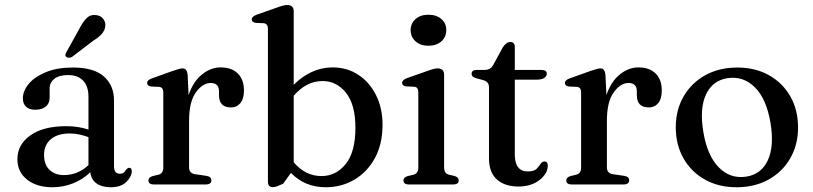

<svg xmlns="http://www.w3.org/2000/svg" viewBox="-20 -758 3341 789"><path d="M51.5 -104Q51.5 -163.5 104.5 -201.5Q157.5 -239.5 252 -239.5Q278.5 -239.5 301.5 -235.8Q324.5 -232 343.5 -225.5V-360.5Q343.5 -403.5 321.8 -426.5Q300 -449.5 260 -449.5Q222 -449.5 203 -433.8Q184 -418 184 -396.5V-357Q184 -333 168 -320Q152 -307 124.5 -307Q100 -307 87 -319.5Q74 -332 74 -353.5Q74 -384.5 98.2 -413.5Q122.5 -442.5 168.5 -461.5Q214.5 -480.5 280 -480.5Q365.5 -480.5 407 -443.8Q448.5 -407 448.5 -345.5V-75Q448.5 -44 472 -44Q484.5 -44 489.8 -49.8Q495 -55.5 499 -61Q505 -68.5 511 -68.5Q521.5 -68.5 521.5 -54.5Q521.5 -33 499.5 -10.8Q477.5 11.5 435 11.5Q399 11.5 376.8 -4.2Q354.5 -20 351 -50.5Q321 -20.5 280 -4.5Q239 11.5 195 11.5Q131.5 11.5 91.5 -19.8Q51.5 -51 51.5 -104ZM161 -121.5Q161 -81 183.8 -59.8Q206.5 -38.5 242 -38.5Q300 -38.5 343.5 -79.5V-194.5Q326 -201 307 -205.2Q288 -209.5 266.5 -209.5Q217 -209.5 189 -186Q161 -162.5 161 -121.5ZM306.5 -640.5Q320.5 -668 336 -683.5Q351.5 -699 374.5 -696Q394.5 -694 404.8 -679.8Q415 -665.5 412.5 -649Q410 -631.5 397.5 -617.8Q385 -604 363 -590.5L275 -523.5Q269.5 -521 263 -520.8Q256.5 -520.5 252.5 -524Q247.5 -528.5 248.8 -534Q250 -539.5 253.5 -545Z M751 -450.5 755 -367.5Q774 -423 810 -452Q846 -481 886.5 -481Q932 -481 957.2 -456Q982.5 -431 982.5 -386.5Q982.5 -352 967.8 -334.2Q953 -316.5 929.5 -316.5Q880 -316.5 880 -366.5V-383.5Q879.5 -417 845.5 -417Q813 -417 785 -378.5Q757 -340 757 -261.5V-70Q757 -45.5 782.5 -42L827.5 -35.5Q848.5 -32.5 848.5 -17Q848.5 0 825 0H612.5Q590 0 590 -17Q590 -29 607.5 -34.5L631 -40Q651 -45 651 -69.5V-378Q651 -399 634.5 -401L601 -402.5Q584.5 -405 584.5 -417Q584.5 -429 604.5 -436L685.5 -465Q705.5 -472 715.2 -474.5Q725 -477 730.5 -477Q748.5 -477 751 -450.5Z M1187 -711V-409.5Q1220.5 -443.5 1261 -462.2Q1301.5 -481 1346.5 -481Q1406 -481 1452.2 -450.8Q1498.5 -420.5 1525.2 -367.2Q1552 -314 1552 -245.5Q1552 -166.5 1520.8 -108.8Q1489.5 -51 1436.5 -19.8Q1383.5 11.5 1318.5 11.5Q1233 11.5 1175.5 -47.5L1143.5 -3Q1126 5 1117.8 8Q1109.5 11 1101.5 11Q1081 11 1081 -11V-639.5Q1081 -660.5 1064.5 -662.5L1031 -664Q1014.5 -666.5 1014.5 -678.5Q1014.5 -690 1034.5 -697.5L1117 -726.5Q1146.5 -737.5 1160 -737.5Q1187 -737.5 1187 -711ZM1305 -425Q1239 -425 1187 -364.5V-91Q1235 -34.5 1301 -34.5Q1360.5 -34.5 1400.5 -83.8Q1440.5 -133 1440.5 -233Q1440.5 -328 1402 -376.5Q1363.5 -425 1305 -425Z M1740.5 -570Q1708 -570 1687.8 -588Q1667.5 -606 1667.5 -634Q1667.5 -662 1687.8 -679.8Q1708 -697.5 1740.5 -697.5Q1773.5 -697.5 1793.8 -679.8Q1814 -662 1814 -634Q1814 -606 1793.8 -588Q1773.5 -570 1740.5 -570ZM1805 -450.5V-70Q1805 -45 1825 -40L1847.5 -35Q1865 -29.5 1865 -17Q1865 0 1842 0H1660.5Q1638 0 1638 -17Q1638 -29 1655.5 -34.5L1679 -40Q1699 -45 1699 -69.5V-379Q1699 -400 1682.5 -401.5L1649 -403Q1632.5 -405.5 1632.5 -417.5Q1632.5 -429.5 1652.5 -437L1735 -466Q1764.5 -477 1778 -477Q1805 -477 1805 -450.5Z M1966.5 -428.5 1940.5 -435.5Q1927.5 -439 1922.8 -443.5Q1918 -448 1918 -454.5Q1918 -470.5 1938.5 -470.5H1970.5Q1995.5 -470.5 2006.5 -490.5L2046 -563Q2060.5 -585.5 2077 -585.5Q2095.5 -585.5 2095.5 -564.5V-470.5H2205.5Q2227 -470.5 2227 -455Q2227 -444.5 2216.2 -437.5Q2205.5 -430.5 2182.5 -430.5H2095.5V-124Q2095.5 -53.5 2149 -53.5Q2174 -53.5 2184.5 -63.8Q2195 -74 2201.2 -84.2Q2207.5 -94.5 2218 -94.5Q2231 -94.5 2231 -77Q2231 -45 2197 -18.2Q2163 8.5 2110 8.5Q2055 8.5 2022.2 -20.2Q1989.5 -49 1989.5 -107V-399.5Q1989.5 -422 1966.5 -428.5Z M2468 -450.5 2472 -367.5Q2491 -423 2527 -452Q2563 -481 2603.5 -481Q2649 -481 2674.2 -456Q2699.5 -431 2699.5 -386.5Q2699.5 -352 2684.8 -334.2Q2670 -316.5 2646.5 -316.5Q2597 -316.5 2597 -366.5V-383.5Q2596.5 -417 2562.5 -417Q2530 -417 2502 -378.5Q2474 -340 2474 -261.5V-70Q2474 -45.5 2499.5 -42L2544.5 -35.5Q2565.5 -32.5 2565.5 -17Q2565.5 0 2542 0H2329.5Q2307 0 2307 -17Q2307 -29 2324.5 -34.5L2348 -40Q2368 -45 2368 -69.5V-378Q2368 -399 2351.5 -401L2318 -402.5Q2301.5 -405 2301.5 -417Q2301.5 -429 2321.5 -436L2402.5 -465Q2422.5 -472 2432.2 -474.5Q2442 -477 2447.5 -477Q2465.5 -477 2468 -450.5Z M3010 -480.5Q3083.5 -480.5 3139.8 -449Q3196 -417.5 3227.8 -362Q3259.5 -306.5 3259.5 -234Q3259.5 -163 3227.5 -107.5Q3195.5 -52 3138.5 -20.2Q3081.5 11.5 3006.5 11.5Q2933 11.5 2876.8 -20Q2820.5 -51.5 2788.8 -107.2Q2757 -163 2757 -235Q2757 -306 2789 -361.5Q2821 -417 2878 -448.8Q2935 -480.5 3010 -480.5ZM3045.5 -32Q3108 -41 3135.2 -99.2Q3162.5 -157.5 3146 -254.5Q3129.5 -352 3082.2 -399Q3035 -446 2971 -437Q2908.5 -428 2881.2 -369.8Q2854 -311.5 2870.5 -214.5Q2887 -117 2934.2 -69.8Q2981.5 -22.5 3045.5 -32Z"/></svg>

Font: Fraunces 9pt S000
Style: Regular
Weight: 400
Version: Version 1.000; ttfautohint (v1.8.3)